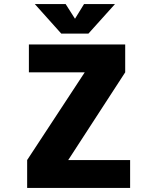

<svg xmlns="http://www.w3.org/2000/svg" viewBox="-20 -917 750 937"><path d="M541 -897 411.5 -753H279L150 -897H300.5L346 -825.5L390 -897ZM313 -136H615V0H112.5V-136L393.5 -564H121V-700H591V-564Z"/></svg>

Font: League Mono ExtraBold
Style: Regular
Weight: 800
Width: 6
Designer: Tyler Finck
Foundry: The League of Moveable Type / Tyler Finck
Version: Version 2.210